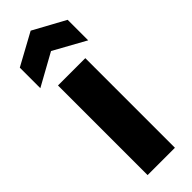

<svg xmlns="http://www.w3.org/2000/svg" viewBox="-260 -785 800 800"><g transform="rotate(-45 140.0 -385.0)"><path d="M59 0V-528H220V0ZM-1 -572V-693L140 -770L281 -693V-572L140 -650Z"/></g></svg>

Font: Bricolage Grotesque 24pt ExtraBold
Style: Regular
Weight: 800
Designer: Mathieu Triay
Foundry: Atelier Triay
Version: Version 1.001;gftools[0.9.33.dev8+g029e19f]